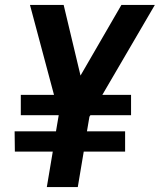

<svg xmlns="http://www.w3.org/2000/svg" viewBox="-20 -755 645 775"><path d="M169 0H294L318 -143H485V-225H331L341 -284L345 -290H509V-372H393L605 -735H470L305 -450L237 -735H101L198 -372H64V-290H217L206 -225H39L40 -143H193Z"/></svg>

Font: Iosevka Sparkle Oblique
Style: Bold
Weight: 700
Italic angle: -9°
Designer: Belleve Invis
Foundry: Belleve Invis
Version: Version 4.5.0; ttfautohint (v1.8.3)